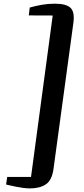

<svg xmlns="http://www.w3.org/2000/svg" viewBox="-20 -867 454 1040"><path d="M277 -847Q339 -847 362.5 -824Q386 -801 377 -739.5L270 46.5Q262 108.5 229 131Q196 153.5 142.5 153.5Q125.5 153.5 105.2 150.8Q85 148 66 144.2Q47 140.5 32.5 137Q18 133.5 13 132.5L19 91.5H148L265.5 -783L136 -783.5L141 -826Q172.5 -835 206 -841Q239.5 -847 277 -847Z"/></svg>

Font: Merriweather 60pt
Style: Bold Italic
Weight: 700
Italic angle: -7.8°
Version: Version 2.101